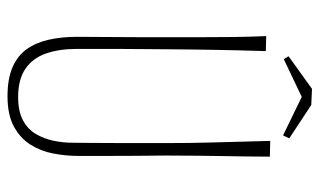

<svg xmlns="http://www.w3.org/2000/svg" viewBox="-194 -668 871 524"><g transform="rotate(90 242.0 -405.5)"><path d="M242 10Q195 10 163.5 -3.5Q132 -17 114 -42Q96 -67 88 -102Q80 -137 80 -180Q80 -215 80.5 -261Q81 -307 81 -352.5Q81 -398 81 -432Q81 -477 81 -520Q81 -563 80.5 -606.5Q80 -650 78 -696L119 -695Q118 -662 117 -625.5Q116 -589 115.5 -553Q115 -517 114.5 -484.5Q114 -452 114 -426Q114 -397 113.5 -361Q113 -325 113 -289Q113 -253 113 -223.5Q113 -194 113 -179Q113 -131 125.5 -95Q138 -59 167 -39Q196 -19 244 -19Q283 -19 307.5 -32Q332 -45 345 -67Q358 -89 363.5 -115Q369 -141 369 -166Q369 -176 369.5 -214Q370 -252 370 -307.5Q370 -363 370 -424Q370 -488 368.5 -540.5Q367 -593 366 -634.5Q365 -676 364 -707L407 -706Q407 -673 406.5 -642.5Q406 -612 405.5 -580Q405 -548 404.5 -510Q404 -472 404 -422Q405 -337 405 -271Q405 -205 405 -182Q405 -149 398.5 -115Q392 -81 374.5 -53Q357 -25 325 -7.5Q293 10 242 10ZM349 -742 244 -793 141 -744 133 -757 222 -821 266 -819 357 -759Z"/></g></svg>

Font: Truculenta Thin
Style: Regular
Weight: 250
Version: Version 1.002